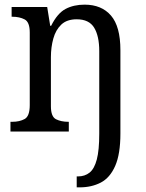

<svg xmlns="http://www.w3.org/2000/svg" viewBox="-20 -566 629 826"><path d="M310 240V193H315Q345 193 365.5 176.5Q386 160 396.5 120Q407 80 407 9V-346Q407 -411 385 -447Q363 -483 310 -483Q268 -483 244 -460.5Q220 -438 209.5 -400.5Q199 -363 199 -320V-109Q199 -64 221 -53Q243 -42 274 -42H276V0H25V-42H33Q64 -42 86 -54Q108 -66 108 -114V-426Q108 -471 86 -482.5Q64 -494 33 -494H30V-536H183L196 -455H200Q227 -509 262 -527.5Q297 -546 344 -546Q417 -546 457.5 -499Q498 -452 498 -350V8Q498 97 475.5 148Q453 199 413.5 219.5Q374 240 323 240Z"/></svg>

Font: Noto Serif Tamil SemiCondensed
Style: Italic
Weight: 400
Width: 4
Italic angle: -12°
Designer: Indian Type Foundry, Tom Grace, and the Monotype Design Team
Foundry: Monotype Imaging Inc.
Version: Version 2.003; ttfautohint (v1.8.4.7-5d5b)